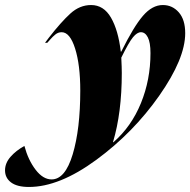

<svg xmlns="http://www.w3.org/2000/svg" viewBox="-180 -540 756 763"><path d="M-83 40Q-68 96 -38.5 134.5Q-9 173 25 173Q79 173 109 73Q139 -27 139 -180Q139 -282 118.5 -347Q98 -412 65 -412Q51 -412 40 -403Q29 -394 20 -383.5Q11 -373 8 -370H-1L14 -390Q63 -453 100 -486.5Q137 -520 182 -520Q232 -520 261 -470Q290 -420 300 -335H302Q351 -434 388 -477Q425 -520 467 -520Q505 -520 530.5 -491Q556 -462 556 -408Q556 -307 453 -160Q350 -13 203 95Q56 203 -65 203Q-112 203 -136 185Q-160 167 -160 137Q-160 108 -138 83Q-116 58 -83 40ZM271 25Q342 -37 380 -130Q418 -223 418 -329Q418 -371 407.5 -391.5Q397 -412 380 -412Q365 -412 348.5 -392Q332 -372 302 -311Q304 -271 304 -250Q304 -92 269 25Z"/></svg>

Font: Nyght Serif Dark Italic
Style: Regular
Weight: 800
Italic angle: -16°
Designer: Maksym Kobuzan
Version: Version 0.400